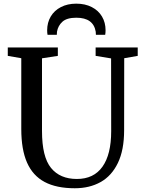

<svg xmlns="http://www.w3.org/2000/svg" viewBox="-20 -996 768 1024"><path d="M93.5 -308V-685.5L21.5 -698V-743H288.5V-698L204 -685V-297Q204 -159.5 252 -100.5Q300 -41.5 390 -41.5Q480 -41.5 526.5 -107Q573 -172.5 573 -296.5L572.5 -684.5L490 -698V-743H714.5V-698L642.5 -685.5L642 -301.5Q642 -196 608.8 -127Q575.5 -58 516.5 -25Q457.5 8 379 8Q281 8 218 -25.5Q155 -59 124.2 -128.8Q93.5 -198.5 93.5 -308ZM543 -834.5Q543 -821 541 -810.5H491.5Q491.5 -820.5 490.5 -827Q478 -901.5 387 -901.5Q336.5 -901.5 313 -880.2Q289.5 -859 284 -827Q283 -820.5 283 -810.5H233.5Q231.5 -821 231.5 -834.5Q231.5 -875.5 250.5 -907.8Q269.5 -940 304.8 -958.2Q340 -976.5 387 -976.5Q434 -976.5 469.5 -958.2Q505 -940 524 -907.8Q543 -875.5 543 -834.5Z"/></svg>

Font: Merriweather 12pt
Style: Regular
Weight: 400
Designer: Eben Sorkin
Foundry: Eben Sorkin
Version: Version 2.100